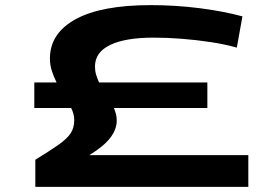

<svg xmlns="http://www.w3.org/2000/svg" viewBox="-20 -730 1083 750"><path d="M118 0V-106Q175 -141 208.5 -164.5Q242 -188 256 -209.5Q270 -231 270 -261Q270 -273 267 -284.5Q264 -296 258 -308H114V-408H201Q190 -430 182.5 -453Q175 -476 175 -501Q175 -600 275.5 -655Q376 -710 569 -710Q666 -710 760 -698Q854 -686 927 -666L905 -544Q859 -557 803.5 -565.5Q748 -574 690.5 -578.5Q633 -583 580 -583Q470 -583 410.5 -554.5Q351 -526 351 -470Q351 -453 355.5 -438Q360 -423 367 -408H790V-308H425Q430 -296 433 -284Q436 -272 436 -259Q436 -225 411 -192Q386 -159 329 -124H950V0Z"/></svg>

Font: Georama ExtraExtended SemiBold
Style: Regular
Weight: 600
Width: 8
Designer: Jean-Baptiste Levee
Foundry: Production Type
Version: Version 1.000